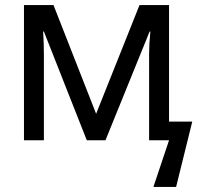

<svg xmlns="http://www.w3.org/2000/svg" viewBox="-20 -556 782 761"><path d="M742 -74 678 185H588L650 0H571V-342Q571 -381 576 -431H573L398 0H324L154 -431H151Q154 -386 154 -339V0H75V-536H192L361 -105L533 -536H650V-74Z"/></svg>

Font: Advent Sans Logo
Style: Regular
Weight: 400
Designer: Types & Symbols
Foundry: Types & Symbols
Version: Version 1.002